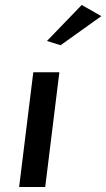

<svg xmlns="http://www.w3.org/2000/svg" viewBox="-20 -763 428 773"><path d="M169 -598 224 -581 388 -698 309 -743ZM162 -10 219 -472H114L57 -10Z"/></svg>

Font: Bluebird
Style: LiObl
Weight: 300
Designer: Jasper
Foundry: Cannot Into Space Fonts
Version: Version 0.98